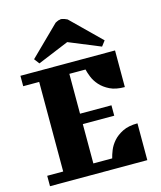

<svg xmlns="http://www.w3.org/2000/svg" viewBox="-124 -943 866 1033"><g transform="rotate(-15 308.5 -426.5)"><path d="M552 -615V-411Q502 -411 469.5 -427Q437 -443 416.5 -466Q396 -489 386 -514Q376 -539 372 -557H282V-335H457V-277H282V-58H387Q391 -76 401 -101Q411 -126 431 -149Q451 -172 484 -188.5Q517 -205 567 -205V0H25V-58H114V-557H25V-615ZM282 -842Q293 -848 302 -851Q303 -851 304 -851L309 -852Q311 -853 312 -853H315H316Q319 -853 321 -852Q333 -850 349 -842L512 -682L490 -653L315 -725L141 -653L119 -682Z"/></g></svg>

Font: Bigshot One
Style: Regular
Weight: 400
Designer: Gesine Todt
Foundry: Gesine Todt
Version: Version 1.000